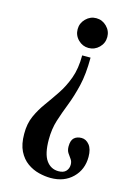

<svg xmlns="http://www.w3.org/2000/svg" viewBox="-113 -624 568 841"><g transform="rotate(15 171.0 -204.0)"><path d="M216.5 -568.5Q244 -568.5 264 -548.5Q284 -528.5 284 -501Q284 -473 264 -453.2Q244 -433.5 216.5 -433.5Q189.5 -433.5 169.5 -453.2Q149.5 -473 149.5 -501Q149.5 -528.5 169.5 -548.5Q189.5 -568.5 216.5 -568.5ZM236.5 -395Q236.5 -320 223.8 -266.8Q211 -213.5 194.5 -171.5Q178 -129.5 165.2 -89.5Q152.5 -49.5 152.5 -1.5Q152.5 63 173.2 92.5Q194 122 229 122Q252 122 263 110Q274 98 274 80.5Q274 66 266.5 56Q259 46 251.5 34.5Q244 23 244 5.5Q244 -22 256.5 -33.5Q269 -45 290 -45Q310.5 -45 325.5 -26.5Q340.5 -8 340.5 27.5Q340.5 85 302.5 122.2Q264.5 159.5 203.5 159.5Q178 159.5 149.8 152.5Q121.5 145.5 97 128Q72.5 110.5 57.2 80Q42 49.5 42 2.5Q41.5 -43.5 57.5 -79Q73.5 -114.5 96.8 -146.2Q120 -178 143.2 -212.8Q166.5 -247.5 182.5 -291.2Q198.5 -335 198.5 -395Z"/></g></svg>

Font: Imbue 10pt
Style: Bold
Weight: 700
Designer: Tyler Finck
Foundry: Etcetera Type Company
Version: Version 1.102; ttfautohint (v1.8.3)